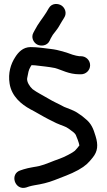

<svg xmlns="http://www.w3.org/2000/svg" viewBox="-20 -877 525 946"><path d="M224.8 -676.7 229.4 -686.8C239.1 -704.6 240 -706.2 255.4 -725.2C265.8 -738 273.7 -752 283.5 -769.3L295.8 -789.1C311.5 -812.8 299.7 -839 282.8 -850C266.7 -860.4 235.6 -863.2 220.4 -836.6L207.6 -814.9C190 -786.8 168.4 -762.2 150.8 -727.6L145.2 -717.2C131.2 -692.8 145.1 -667.4 162.5 -657.9C180.2 -648.2 212.5 -649.7 224.8 -676.7ZM379 -600H371C366.2 -600 345 -604.8 337.5 -607.5C309.9 -617.6 270.6 -631.3 229.8 -635.8C201.8 -639.1 164.4 -645 131 -645C92.9 -645 69.9 -619 55 -595.5C32.7 -561.3 19.1 -517.1 27.3 -465.1C37.3 -401.6 85.9 -362.6 129.4 -338.8C154 -326.5 191.2 -303.5 218.8 -289.6L257.3 -270.4C285.3 -257.8 303.3 -254.3 317.2 -243.8C334.8 -231.3 348.2 -222 353.2 -212.7C355.6 -208.7 370 -171.7 371.1 -160.6C368.8 -156.1 356.5 -142.5 349 -134.3C339 -124.9 295.4 -102.2 273.1 -94.7C239.8 -83.6 204.5 -66.5 174.3 -59.3C149.4 -53.7 123.9 -51.4 96.3 -42.8L81.9 -38C25.7 -21.9 52.2 62.9 108.4 46.9L123.6 41.8C130.3 39.8 140.3 37.4 150.1 35.7C184.1 30.3 215.5 23.5 249.3 10.2C287.8 -5.5 325.7 -17.4 365.2 -39.2C402.2 -60.1 415.2 -73.7 436.4 -100.2C462.1 -131.4 464.3 -163.3 450.9 -206.3C440.1 -242.5 430.1 -269.1 399 -293.2C389.8 -301.6 379.5 -309.5 368.1 -316.6C344.1 -334.3 319.3 -340.3 296.2 -350.4C267.2 -366.3 244.1 -375.4 217.9 -391.4C186.9 -410 163.5 -420.5 140.7 -437.5C126 -450.5 111.5 -473.7 113.7 -490.9C119.2 -519 120.1 -530.6 130.2 -547.8C132.2 -550.8 133.8 -553.4 135.5 -556C138.6 -555.9 144.5 -555.7 152.6 -555.1C185.5 -551 220.4 -548.1 251.2 -541.7C282.8 -533.2 318.8 -511 371 -511H379C403.1 -511 424 -530.3 424 -555.5C424 -580.7 403.1 -600 379 -600Z"/></svg>

Font: Just Breathe
Style: Bd
Weight: 400
Foundry: Cannot Into Space Fonts
Version: Version 0.72